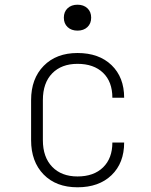

<svg xmlns="http://www.w3.org/2000/svg" viewBox="-20 -785 640 815"><path d="M309 10Q218 10 165 -44.5Q112 -99 112 -190V-360Q112 -451 165.5 -505.5Q219 -560 309 -560Q400 -560 453.5 -508.5Q507 -457 507 -370H457Q457 -438 417.5 -476Q378 -514 309 -514Q241 -514 201.5 -473.5Q162 -433 162 -360V-190Q162 -118 201.5 -77Q241 -36 309 -36Q378 -36 417.5 -74.5Q457 -113 457 -180H507Q507 -93 453.5 -41.5Q400 10 309 10ZM309 -655Q283 -655 267 -670Q251 -685 251 -710Q251 -735 267 -750Q283 -765 309 -765Q335 -765 351 -750Q367 -735 367 -710Q367 -685 351 -670Q335 -655 309 -655Z"/></svg>

Font: JetBrains Mono NL Thin
Style: Regular
Weight: 100
Monospace: yes
Designer: Philipp Nurullin, Konstantin Bulenkov
Foundry: JetBrains
Version: Version 2.305; ttfautohint (v1.8.4.7-5d5b)